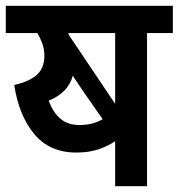

<svg xmlns="http://www.w3.org/2000/svg" viewBox="-20 -642 616 662"><path d="M487 -528V0H377V-155Q350 -137 317.5 -126.5Q285 -116 243 -116Q151 -116 98 -180Q45 -244 29 -349Q82 -361 107.5 -384.5Q133 -408 133 -450Q133 -472 126 -491.5Q119 -511 109 -528H0V-622H576V-528ZM377 -528H215Q217 -523 219 -519L377 -284ZM269 -324Q260 -337 250.5 -351.5Q241 -366 231 -381Q215 -322 148 -295Q163 -254 188.5 -232.5Q214 -211 253 -211Q279 -211 299 -216.5Q319 -222 334 -231Z"/></svg>

Font: Noto Sans Devanagari SemiCondensed SemiBold
Style: Regular
Weight: 600
Width: 4
Designer: Jelle Bosma - Monotype Design Team
Foundry: Monotype Imaging Inc.
Version: Version 2.004; ttfautohint (v1.8.4.7-5d5b)